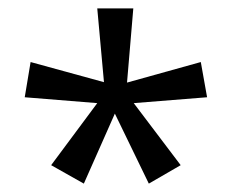

<svg xmlns="http://www.w3.org/2000/svg" viewBox="-20 -820 553 458"><path d="M298 -800 283 -623 459 -672 474 -588 299 -574 411 -426 335 -382 254 -549 180 -382 102 -426 212 -574 39 -588 53 -672 228 -624 212 -800Z"/></svg>

Font: Noto Sans Tamil ExtraCondensed
Style: Regular
Weight: 400
Width: 2
Designer: Jelle Bosma - Monotype Design Team
Foundry: Monotype Imaging Inc.
Version: Version 2.004